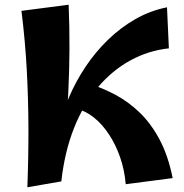

<svg xmlns="http://www.w3.org/2000/svg" viewBox="-20 -781 780 814"><path d="M96 13Q101 -121 100.5 -242.5Q100 -364 93.5 -484.5Q87 -605 71 -735L271 -761Q275 -665 274.5 -572.5Q274 -480 269.5 -388.5Q265 -297 257.5 -203.5Q250 -110 240 -12ZM240 -12 232 -241Q245 -305 273.5 -371Q302 -437 343 -498.5Q384 -560 437.5 -612Q491 -664 554 -700Q617 -736 688 -750L696 -576Q610 -567 533 -525Q456 -483 395 -411Q334 -339 294 -238.5Q254 -138 240 -12ZM513 0Q508 -60 489.5 -113.5Q471 -167 442.5 -210.5Q414 -254 378.5 -282.5Q343 -311 304 -320L364 -424Q417 -407 470.5 -378.5Q524 -350 572 -304Q620 -258 656.5 -189.5Q693 -121 712 -26Z"/></svg>

Font: Marhey Medium
Style: Regular
Weight: 500
Designer: Nur Syamsi & Bustanul Arifin
Foundry: Namelatype
Version: Version 1.000